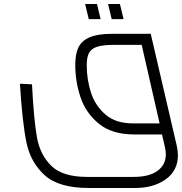

<svg xmlns="http://www.w3.org/2000/svg" viewBox="-20 -668 905 954"><path d="M864 103Q864 180 803.5 223Q743 266 652 266H420Q272 266 202 202.5Q132 139 111.5 40.5Q91 -58 79 -252L139 -249Q148 -73 163.5 14Q179 101 235 156Q291 211 412 211H644Q721 211 762.5 181Q804 151 804 98Q804 83 799 61L785 0H647Q536 0 471 -53.5Q406 -107 380 -185Q354 -263 354 -346Q354 -399 369.5 -432Q385 -465 425 -482.5Q465 -500 537 -500H729L858 55Q864 81 864 103ZM773 -55 684 -445H545Q489 -445 460.5 -435Q432 -425 421.5 -403.5Q411 -382 411 -344Q411 -273 432 -208Q453 -143 504 -99Q555 -55 639 -55ZM403 -648H462L480 -573H421ZM517 -648H576L594 -573H535Z"/></svg>

Font: Cairo Light
Style: Italic
Weight: 300
Italic angle: -13°
Designer: Mohamed Gaber, Accademia di Belle Arti di Urbino and others
Foundry: Kief Type Foundry, Accademia di Belle Arti di Urbino and others
Version: Version 3.011